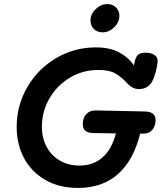

<svg xmlns="http://www.w3.org/2000/svg" viewBox="-20 -924 800 944"><path d="M186 -302Q186 -245 209.5 -201.5Q233 -158 275 -134Q317 -110 371 -110Q438 -110 483.5 -149.5Q529 -189 550 -268L436 -270Q387 -271 387 -314Q387 -344 404.5 -363Q422 -382 452 -381L689 -376Q745 -376 745 -333Q745 -306 729.5 -286.5Q714 -267 686 -267H669Q637 -137 560.5 -68.5Q484 0 363 0Q271 0 202.5 -39.5Q134 -79 98 -147Q62 -215 62 -300Q62 -406 114.5 -496Q167 -586 256.5 -638.5Q346 -691 451 -691Q523 -691 569.5 -664.5Q616 -638 638 -602L643 -623Q648 -645 659.5 -655Q671 -665 696 -665Q722 -665 739 -654Q756 -643 755 -623Q753 -596 743.5 -563.5Q734 -531 723 -515Q702 -486 662 -486Q647 -486 633 -493Q619 -500 602 -518Q574 -548 545 -564Q516 -580 463 -580Q386 -580 322.5 -541.5Q259 -503 222.5 -439Q186 -375 186 -302ZM425 -824Q425 -855 450.5 -879.5Q476 -904 508 -904Q533 -904 550 -887.5Q567 -871 567 -847Q567 -815 541.5 -790Q516 -765 484 -765Q458 -765 441.5 -781.5Q425 -798 425 -824Z"/></svg>

Font: Mali SemiBold
Style: Italic
Weight: 600
Italic angle: -10°
Version: Version 1.000; ttfautohint (v1.6)